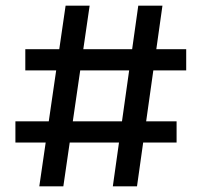

<svg xmlns="http://www.w3.org/2000/svg" viewBox="-20 -659 712 679"><path d="M119 0 212 -639H297L204 0ZM34.5 -155V-230H604.5V-155ZM379 0 469 -639H554.5L464.5 0ZM69.5 -410V-485H638.5V-410Z"/></svg>

Font: Anek Gujarati SemiExpanded Medium
Style: Regular
Weight: 500
Width: 6
Designer: Mrunmayee Ghaisas (Gujarati), Yesha Goshar (Latin)
Foundry: Ek Type
Version: Version 1.003